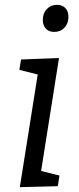

<svg xmlns="http://www.w3.org/2000/svg" viewBox="-20 -771 325 794"><path d="M62 3 136 -463 60 -482 67 -525 224 -531 150 -64 226 -45 219 -1ZM204 -639Q182 -639 169.5 -652.5Q157 -666 157 -689Q157 -716 173.5 -733.5Q190 -751 216 -751Q237 -751 250 -738Q263 -725 263 -701Q263 -674 246.5 -656.5Q230 -639 204 -639Z"/></svg>

Font: Bitter
Style: Italic
Weight: 400
Italic angle: -9°
Designer: Sol Matas, and Bitter project Authors
Foundry: Sol Matas
Version: Version 2.001